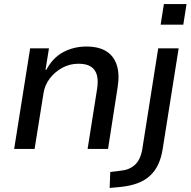

<svg xmlns="http://www.w3.org/2000/svg" viewBox="-20 -736 942 949"><path d="M50 0 129 -497H222L205 -391H209Q241 -451 293 -478.5Q345 -506 407 -506Q468 -506 505.5 -482.5Q543 -459 557.5 -413.5Q572 -368 561 -302L514 0H413L460 -297Q466 -335 459.5 -362.5Q453 -390 431 -405.5Q409 -421 368 -421Q324 -421 287 -400.5Q250 -380 225.5 -347.5Q201 -315 195 -275L151 0ZM774 -614 790 -716H902L886 -614ZM522 193 525 114 575 108Q619 104 646.5 79Q674 54 683 3L762 -497H863L784 1Q777 45 761.5 77.5Q746 110 721 133Q696 156 660 169.5Q624 183 576 188Z"/></svg>

Font: Nunito Sans 7pt Medium
Style: Italic
Weight: 500
Italic angle: -9°
Designer: Vernon Adams
Foundry: Vernon Adams
Version: Version 3.101;gftools[0.9.27]